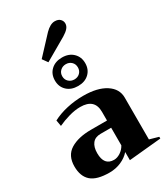

<svg xmlns="http://www.w3.org/2000/svg" viewBox="-244 -1126 1088 1245"><g transform="rotate(-30 300.0 -504.0)"><path d="M182 -847 306 -980Q344 -1018 377 -1018Q404 -1018 417.5 -1004Q431 -990 431 -972Q431 -953 417.5 -937Q404 -921 376 -904L210 -808ZM187 -684Q187 -732 218.5 -761.5Q250 -791 301 -791Q352 -791 383 -761Q414 -731 414 -684Q414 -637 383 -607.5Q352 -578 301 -578Q249 -578 218 -607.5Q187 -637 187 -684ZM359 -684Q359 -709 342.5 -725Q326 -741 301 -741Q276 -741 259 -725Q242 -709 242 -684Q242 -659 259 -643Q276 -627 301 -627Q326 -627 342.5 -643Q359 -659 359 -684ZM18 -138Q18 -219 76 -255Q134 -291 231 -291H350V-356Q350 -454 243 -454Q203 -454 157.5 -441Q112 -428 74 -410L66 -455Q113 -480 173 -493.5Q233 -507 296 -507Q402 -507 463 -467.5Q524 -428 524 -362V-49Q552 -42 591 -30V-17L350 6V-55Q324 -25 283.5 -7.5Q243 10 197 10Q102 10 60 -27Q18 -64 18 -138ZM350 -105V-237H271Q230 -237 209.5 -211Q189 -185 189 -139Q189 -47 263 -47Q287 -47 311.5 -63Q336 -79 350 -105Z"/></g></svg>

Font: Trirong ExtraBold
Style: Regular
Weight: 800
Designer: Katatrad Team
Foundry: CadsonDemak
Version: Version 1.001